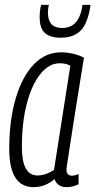

<svg xmlns="http://www.w3.org/2000/svg" viewBox="-20 -759 392 789"><path d="M253 10Q216 10 204 -23Q187 -8 165.5 1Q144 10 118 10Q18 10 18 -147Q18 -265 44.5 -354.5Q71 -444 118.5 -494Q166 -544 231 -544Q256 -544 281 -538Q306 -532 325 -522Q305 -399 292 -317.5Q279 -236 271.5 -186.5Q264 -137 260 -111Q256 -85 254.5 -75.5Q253 -66 253 -63Q253 -37 276 -37Q287 -37 303 -44V-2Q280 10 253 10ZM202 -61 269 -489Q252 -499 225 -499Q182 -499 146.5 -455.5Q111 -412 90.5 -334.5Q70 -257 70 -154Q70 -38 134 -38Q152 -38 170 -44.5Q188 -51 202 -61ZM229 -604Q187 -604 165 -623Q143 -642 143 -689Q143 -716 149 -739H181Q177 -725 177 -705Q178 -644 235 -644Q272 -644 292.5 -668.5Q313 -693 319 -739H352Q342 -666 313 -635Q284 -604 229 -604Z"/></svg>

Font: Georama Condensed Light
Style: Italic
Weight: 300
Width: 3
Italic angle: -9°
Designer: Jean-Baptiste Levee
Foundry: Production Type
Version: Version 1.000